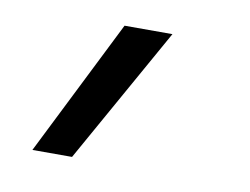

<svg xmlns="http://www.w3.org/2000/svg" viewBox="-48 -210 596 458"><g transform="rotate(10 250.0 19.0)"><path d="M55 184 220 -146H336L151 184Z"/></g></svg>

Font: Iosevka Aile Medium Oblique
Style: Regular
Weight: 500
Italic angle: -9°
Designer: Belleve Invis
Foundry: Belleve Invis
Version: Version 31.1.0; ttfautohint (v1.8.4)